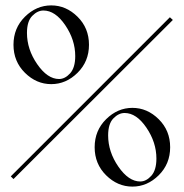

<svg xmlns="http://www.w3.org/2000/svg" viewBox="-20 -680 681 712"><path d="M72.5 -618Q115 -660 170 -660Q225 -660 267.5 -618Q310 -576 310 -514Q310 -452 267.5 -410Q225 -368 170 -368Q115 -368 72.5 -410Q30 -452 30 -514Q30 -576 72.5 -618ZM80 -558Q80 -497 118 -442Q156 -387 199 -387Q221 -387 240 -408Q259 -429 259 -472Q259 -532 222 -586.5Q185 -641 141 -641Q119 -641 99.5 -621Q80 -601 80 -558ZM373.5 -238Q416 -280 471 -280Q526 -280 568.5 -238Q611 -196 611 -134Q611 -72 568.5 -30Q526 12 471 12Q416 12 373.5 -30Q331 -72 331 -134Q331 -196 373.5 -238ZM381 -178Q381 -117 419 -62Q457 -7 500 -7Q522 -7 541 -28Q560 -49 560 -92Q560 -152 523 -206.5Q486 -261 442 -261Q420 -261 400.5 -241Q381 -221 381 -178ZM20 -26 610 -616 621 -606 30 -16Z"/></svg>

Font: kawoszeh
Style: Medium
Weight: 500
Version: Version 000.030